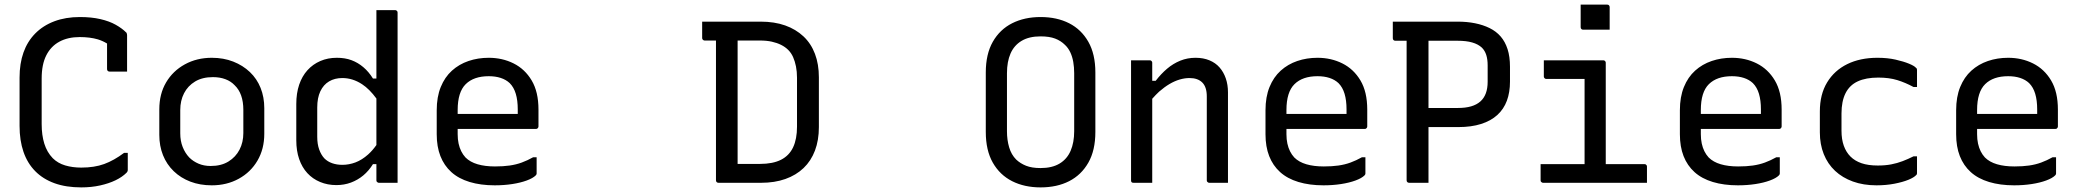

<svg xmlns="http://www.w3.org/2000/svg" viewBox="-20 -794 9040 834"><path d="M333 20Q267 20 217 2Q167 -16 133 -50.5Q99 -85 82 -134.5Q65 -184 65 -247V-457Q65 -518 82 -566Q99 -614 133 -648.5Q167 -683 216 -701.5Q265 -720 327 -720Q377 -720 416 -711Q455 -702 482.5 -686.5Q510 -671 527 -654Q529 -653 530 -650.5Q531 -648 531.5 -645.5Q532 -643 532 -641V-483H456Q451 -483 448 -486Q445 -489 445 -494V-605Q425 -617 405 -623Q371 -633 326 -633Q275 -633 238 -613Q201 -593 181 -553.5Q161 -514 161 -453V-255Q161 -207 172.5 -170Q184 -133 209 -107Q231 -85 263 -75.5Q295 -66 333 -66Q390 -66 432.5 -81.5Q475 -97 519 -130H535V-56Q535 -52 533.5 -49Q532 -46 530 -44Q511 -25 482 -11Q453 3 415 11.5Q377 20 333 20Z M900 -543Q951 -543 993 -526.5Q1035 -510 1065.5 -481Q1096 -452 1112 -412Q1128 -372 1128 -324V-213Q1128 -147 1098.5 -96.5Q1069 -46 1017 -17.5Q965 11 900 11Q849 11 807 -5Q765 -21 734.5 -50.5Q704 -80 688 -120Q672 -160 672 -208V-319Q672 -386 701.5 -436Q731 -486 783 -514.5Q835 -543 900 -543ZM905 -459Q859 -459 827.5 -440Q796 -421 779.5 -389Q763 -357 763 -316V-215Q763 -182 773.5 -155.5Q784 -129 802 -110Q819 -93 842.5 -83Q866 -73 895 -73Q941 -73 972.5 -92.5Q1004 -112 1020.5 -144Q1037 -176 1037 -216V-317Q1037 -352 1027.5 -379Q1018 -406 999 -424Q983 -441 959 -450Q935 -459 905 -459Z M1443 -543Q1479 -543 1507 -532.5Q1535 -522 1558.5 -502Q1582 -482 1600 -453H1615V-750H1696Q1700 -750 1702 -748.5Q1704 -747 1705.5 -745Q1707 -743 1707 -739V0H1626Q1623 0 1620.5 -1.5Q1618 -3 1616.5 -5Q1615 -7 1615 -11V-81H1600Q1582 -52 1558 -32Q1534 -12 1504.5 -1Q1475 10 1441 10Q1403 10 1370.5 -3.5Q1338 -17 1315 -42Q1292 -67 1279.5 -103Q1267 -139 1267 -185V-342Q1267 -389 1279.5 -426Q1292 -463 1315.5 -489Q1339 -515 1371.5 -529Q1404 -543 1443 -543ZM1615 -366Q1585 -407 1553 -428Q1512 -455 1467 -455Q1434 -455 1409.5 -440.5Q1385 -426 1371.5 -397.5Q1358 -369 1358 -327V-200Q1358 -168 1366.5 -144.5Q1375 -121 1389 -106Q1403 -92 1423 -85Q1443 -78 1467 -78Q1496 -78 1524 -88.5Q1552 -99 1579 -123Q1598 -140 1615 -164Z M2103 -543Q2162 -543 2211 -518.5Q2260 -494 2289.5 -444.5Q2319 -395 2319 -318V-245Q2319 -242 2317.5 -239.5Q2316 -237 2314 -235.5Q2312 -234 2308 -234H1968V-211Q1968 -189 1972 -170.5Q1976 -152 1983.5 -137Q1991 -122 2002 -110Q2022 -90 2054.5 -80.5Q2087 -71 2130 -71Q2166 -71 2194 -75Q2222 -79 2246.5 -88Q2271 -97 2296 -111H2311V-40Q2311 -38 2310 -36Q2309 -34 2307 -32Q2295 -20 2268 -10Q2241 0 2205 5.5Q2169 11 2129 11Q2068 11 2020 -3.5Q1972 -18 1940.5 -46.5Q1909 -75 1893 -116Q1877 -157 1877 -211V-315Q1877 -373 1894.5 -416Q1912 -459 1943 -487Q1974 -515 2015 -529Q2056 -543 2103 -543ZM1968 -299H2229V-319Q2229 -358 2220.5 -386.5Q2212 -415 2194 -433Q2178 -448 2155 -455.5Q2132 -463 2103 -463Q2038 -463 2003 -428.5Q1968 -394 1968 -316Z M3537 -242Q3537 -185 3520 -140Q3503 -95 3470.5 -64Q3438 -33 3391.5 -16.5Q3345 0 3286 0H3101Q3096 0 3093 -3Q3090 -6 3090 -11V-618H3041Q3038 -618 3035.5 -619.5Q3033 -621 3031.5 -623.5Q3030 -626 3030 -629V-700H3284Q3344 -700 3390.5 -683.5Q3437 -667 3470 -636Q3503 -605 3520 -560Q3537 -515 3537 -458ZM3184 -618V-82H3281Q3337 -82 3372.5 -100Q3408 -118 3425 -154Q3442 -190 3442 -244V-456Q3442 -483 3437.5 -505.5Q3433 -528 3425 -546Q3417 -564 3404 -577Q3391 -590 3373 -599Q3355 -608 3332.5 -613Q3310 -618 3280 -618Z M4500 -720Q4571 -720 4624 -693Q4677 -666 4707.5 -612.5Q4738 -559 4738 -479V-221Q4738 -141 4707.5 -87.5Q4677 -34 4624 -7Q4571 20 4500 20Q4430 20 4376.5 -7Q4323 -34 4292.5 -87.5Q4262 -141 4262 -221V-479Q4262 -559 4292.5 -612.5Q4323 -666 4376.5 -693Q4430 -720 4500 -720ZM4354 -224Q4354 -186 4363.5 -154Q4373 -122 4394 -101Q4412 -84 4437 -74Q4462 -64 4500 -64Q4550 -64 4582.5 -83.5Q4615 -103 4630.5 -139Q4646 -175 4646 -224V-476Q4646 -502 4642 -525Q4638 -548 4629 -567Q4620 -586 4606 -599Q4588 -617 4563 -626.5Q4538 -636 4500 -636Q4450 -636 4417.5 -616.5Q4385 -597 4369.5 -561.5Q4354 -526 4354 -476Z M5314 0H5233Q5230 0 5227.5 -1.5Q5225 -3 5223.5 -5Q5222 -7 5222 -11V-375Q5222 -416 5202.5 -435.5Q5183 -455 5147 -455Q5126 -455 5104 -448.5Q5082 -442 5060 -429Q5038 -416 5015 -396Q5000 -382 4985 -365V0H4904Q4901 0 4899 -0.5Q4897 -1 4895.5 -2.5Q4894 -4 4893.5 -6Q4893 -8 4893 -11V-532H4974Q4978 -532 4980 -530.5Q4982 -529 4983.5 -527Q4985 -525 4985 -521V-443H5000Q5023 -473 5049.5 -495.5Q5076 -518 5107 -530.5Q5138 -543 5173 -543Q5207 -543 5233.5 -532Q5260 -521 5277.5 -501Q5295 -481 5304.5 -453.5Q5314 -426 5314 -393Z M5703 -543Q5762 -543 5811 -518.5Q5860 -494 5889.5 -444.5Q5919 -395 5919 -318V-245Q5919 -242 5917.5 -239.5Q5916 -237 5914 -235.5Q5912 -234 5908 -234H5568V-211Q5568 -189 5572 -170.5Q5576 -152 5583.5 -137Q5591 -122 5602 -110Q5622 -90 5654.5 -80.5Q5687 -71 5730 -71Q5766 -71 5794 -75Q5822 -79 5846.5 -88Q5871 -97 5896 -111H5911V-40Q5911 -38 5910 -36Q5909 -34 5907 -32Q5895 -20 5868 -10Q5841 0 5805 5.5Q5769 11 5729 11Q5668 11 5620 -3.5Q5572 -18 5540.5 -46.5Q5509 -75 5493 -116Q5477 -157 5477 -211V-315Q5477 -373 5494.5 -416Q5512 -459 5543 -487Q5574 -515 5615 -529Q5656 -543 5703 -543ZM5568 -299H5829V-319Q5829 -358 5820.5 -386.5Q5812 -415 5794 -433Q5778 -448 5755 -455.5Q5732 -463 5703 -463Q5638 -463 5603 -428.5Q5568 -394 5568 -316Z M6185 0H6101Q6096 0 6093 -3Q6090 -6 6090 -11V-617H6041Q6036 -617 6033 -620Q6030 -623 6030 -628V-700H6312Q6352 -700 6387 -693Q6422 -686 6450.5 -672Q6479 -658 6498.5 -635.5Q6518 -613 6528.5 -580.5Q6539 -548 6539 -504V-439Q6539 -393 6525.5 -356.5Q6512 -320 6484 -294.5Q6456 -269 6413.5 -255.5Q6371 -242 6315 -242H6185ZM6185 -617V-325H6313Q6346 -325 6370 -332Q6394 -339 6410 -353Q6426 -367 6434 -388.5Q6442 -410 6442 -439V-510Q6442 -536 6436 -555Q6430 -574 6417 -587Q6401 -602 6375 -609.5Q6349 -617 6311 -617Z M6672 -81H6863V-451H6697Q6694 -451 6691.5 -452.5Q6689 -454 6687.5 -456.5Q6686 -459 6686 -462V-532H6944Q6948 -532 6950 -530.5Q6952 -529 6953.5 -527Q6955 -525 6955 -521V-81H7123Q7127 -81 7129 -79.5Q7131 -78 7132.5 -76Q7134 -74 7134 -70V0H6683Q6680 0 6677.5 -1.5Q6675 -3 6673.5 -5Q6672 -7 6672 -11ZM6846 -774Q6860 -774 6874.5 -774Q6889 -774 6903.5 -774Q6918 -774 6932.5 -774Q6947 -774 6961 -774Q6966 -774 6969 -771Q6972 -768 6972 -763V-665Q6958 -665 6943.5 -665Q6929 -665 6914.5 -665Q6900 -665 6885.5 -665Q6871 -665 6857 -665Q6852 -665 6849 -668Q6846 -671 6846 -676Z M7503 -543Q7562 -543 7611 -518.5Q7660 -494 7689.5 -444.5Q7719 -395 7719 -318V-245Q7719 -242 7717.5 -239.5Q7716 -237 7714 -235.5Q7712 -234 7708 -234H7368V-211Q7368 -189 7372 -170.5Q7376 -152 7383.5 -137Q7391 -122 7402 -110Q7422 -90 7454.5 -80.5Q7487 -71 7530 -71Q7566 -71 7594 -75Q7622 -79 7646.5 -88Q7671 -97 7696 -111H7711V-40Q7711 -38 7710 -36Q7709 -34 7707 -32Q7695 -20 7668 -10Q7641 0 7605 5.5Q7569 11 7529 11Q7468 11 7420 -3.5Q7372 -18 7340.5 -46.5Q7309 -75 7293 -116Q7277 -157 7277 -211V-315Q7277 -373 7294.5 -416Q7312 -459 7343 -487Q7374 -515 7415 -529Q7456 -543 7503 -543ZM7368 -299H7629V-319Q7629 -358 7620.5 -386.5Q7612 -415 7594 -433Q7578 -448 7555 -455.5Q7532 -463 7503 -463Q7438 -463 7403 -428.5Q7368 -394 7368 -316Z M8135 -543Q8179 -543 8214 -535Q8249 -527 8272 -517.5Q8295 -508 8302 -500Q8306 -497 8306.5 -494.5Q8307 -492 8307 -489V-416H8292Q8257 -435 8221.5 -446Q8186 -457 8139 -457Q8085 -457 8049.5 -440.5Q8014 -424 7996.5 -389Q7979 -354 7979 -301V-226Q7979 -189 7989 -161Q7999 -133 8018 -114Q8037 -95 8066 -85Q8095 -75 8137 -75Q8169 -75 8195 -80Q8221 -85 8244.5 -94Q8268 -103 8292 -115H8307V-42Q8307 -40 8306.5 -38Q8306 -36 8304 -34Q8294 -23 8269.5 -13Q8245 -3 8209 4Q8173 11 8131 11Q8074 11 8028.5 -5.5Q7983 -22 7951 -52Q7919 -82 7902 -124.5Q7885 -167 7885 -219V-310Q7885 -384 7916.5 -436Q7948 -488 8004 -515.5Q8060 -543 8135 -543Z M8703 -543Q8762 -543 8811 -518.5Q8860 -494 8889.5 -444.5Q8919 -395 8919 -318V-245Q8919 -242 8917.5 -239.5Q8916 -237 8914 -235.5Q8912 -234 8908 -234H8568V-211Q8568 -189 8572 -170.5Q8576 -152 8583.5 -137Q8591 -122 8602 -110Q8622 -90 8654.5 -80.5Q8687 -71 8730 -71Q8766 -71 8794 -75Q8822 -79 8846.5 -88Q8871 -97 8896 -111H8911V-40Q8911 -38 8910 -36Q8909 -34 8907 -32Q8895 -20 8868 -10Q8841 0 8805 5.5Q8769 11 8729 11Q8668 11 8620 -3.5Q8572 -18 8540.5 -46.5Q8509 -75 8493 -116Q8477 -157 8477 -211V-315Q8477 -373 8494.5 -416Q8512 -459 8543 -487Q8574 -515 8615 -529Q8656 -543 8703 -543ZM8568 -299H8829V-319Q8829 -358 8820.5 -386.5Q8812 -415 8794 -433Q8778 -448 8755 -455.5Q8732 -463 8703 -463Q8638 -463 8603 -428.5Q8568 -394 8568 -316Z"/></svg>

Font: Code D OnePiece
Style: Regular
Weight: 400
Version: Version 1.085; ttfautohint (v1.8.4.7-5d5b);Nerd Fonts 3.0.2